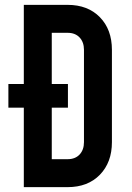

<svg xmlns="http://www.w3.org/2000/svg" viewBox="-20 -770 544 790"><path d="M14.5 -327V-424.5H259.5V-327ZM78 0V-750H258Q341.5 -750 391 -699.2Q440.5 -648.5 440.5 -565V-185Q440.5 -102 391 -51Q341.5 0 258 0ZM193 -115H258Q289.5 -115 307.5 -134.2Q325.5 -153.5 325.5 -185V-565Q325.5 -596.5 307.5 -615.8Q289.5 -635 258 -635H193Z"/></svg>

Font: Mohave SemiBold
Style: Regular
Weight: 600
Designer: Gumpita Rahayu
Foundry: Tokotype
Version: Version 2.003